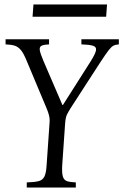

<svg xmlns="http://www.w3.org/2000/svg" viewBox="-20 -841 556 861"><path d="M100 0V-23Q134 -24 152.5 -28.5Q171 -33 179 -49Q187 -65 189 -100L202 -287Q204 -307 200 -323Q196 -339 189 -355L101 -565Q87 -600 74.5 -615.5Q62 -631 46.5 -636Q31 -641 5 -642V-665H200V-642Q177 -641 166.5 -636Q156 -631 158.5 -615.5Q161 -600 176 -565L260 -370H262L386 -565Q408 -600 410.5 -615.5Q413 -631 396.5 -636Q380 -641 345 -642V-665H513V-642Q498 -641 488.5 -636Q479 -631 467 -615.5Q455 -600 432 -565L296 -355Q286 -339 280 -326.5Q274 -314 272 -287L259 -100Q257 -65 262 -49Q267 -33 281 -28.5Q295 -24 320 -23V0ZM130 -821H460L456 -766H126Z"/></svg>

Font: Bona Nova SC
Style: Italic
Weight: 400
Italic angle: -4°
Designer: Mateusz Machalski
Foundry: Capitalics
Version: Version 4.001; ttfautohint (v1.8.4.7-5d5b)